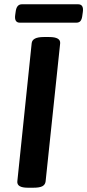

<svg xmlns="http://www.w3.org/2000/svg" viewBox="-20 -875 408 897"><path d="M110 2Q58 2 61 -28L128 -673Q131 -702 184 -702H210Q264 -702 261 -672L193 -27Q191 -12 178 -5Q165 2 136 2ZM73 -769Q46 -769 51 -805L53 -819Q57 -855 82 -855H345Q372 -855 367 -819L365 -805Q363 -786 356.5 -777.5Q350 -769 336 -769Z"/></svg>

Font: Asap Semi Expanded Semi Expanded SemiBold
Style: Italic
Weight: 600
Width: 6
Italic angle: -6°
Designer: Pablo Cosgaya
Foundry: Omnibus-Type
Version: Version 3.001; ttfautohint (v1.8.4.7-5d5b)